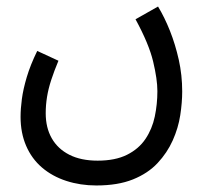

<svg xmlns="http://www.w3.org/2000/svg" viewBox="-20 -338 632 588"><path d="M43 20Q43 -5 47 -35Q51 -65 62 -102Q73 -139 94 -182L159 -152Q146 -121 137 -93.5Q128 -66 124 -41Q120 -16 120 9Q120 53 138.5 85.5Q157 118 192.5 136Q228 154 279 154Q333 154 369 136Q405 118 425.5 87.5Q446 57 454 19Q462 -19 462 -59Q462 -95 449 -149.5Q436 -204 395 -279L464 -318Q484 -285 500.5 -243.5Q517 -202 527.5 -155Q538 -108 538 -58Q538 -24 532 15Q526 54 509 92Q492 130 462.5 161.5Q433 193 387 211.5Q341 230 275 230Q226 230 183 216Q140 202 108.5 175Q77 148 60 108.5Q43 69 43 20Z"/></svg>

Font: Noto Sans Arabic Condensed
Style: Regular
Weight: 400
Width: 3
Designer: Monotype Design Team, Nadine Chahine, Nizar Qandah and Khaled Hosny
Foundry: Monotype Imaging Inc.
Version: Version 2.012